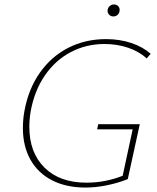

<svg xmlns="http://www.w3.org/2000/svg" viewBox="-20 -839 708 864"><path d="M464 -791Q464 -802 472.5 -810.5Q481 -819 492 -819Q505 -819 512.5 -810.5Q520 -802 518 -790Q517 -779 509 -772Q501 -765 490 -765Q479 -765 471.5 -772.5Q464 -780 464 -791ZM118 -338Q112 -302 112 -268Q112 -152 180.5 -84.5Q249 -17 369 -17Q454 -17 532 -48L577 -257H417L422 -280H609L555 -33Q510 -15 460 -5Q410 5 364 5Q278 5 214.5 -27.5Q151 -60 117 -120.5Q83 -181 83 -263Q83 -302 90 -340Q108 -439 159.5 -512Q211 -585 287.5 -624Q364 -663 457 -663Q519 -663 571 -645.5Q623 -628 658 -597L640 -576Q607 -607 557 -624Q507 -641 450 -641Q368 -641 298.5 -604.5Q229 -568 182 -499.5Q135 -431 118 -338Z"/></svg>

Font: Ysabeau Infant Extralight
Style: Italic
Weight: 200
Italic angle: -12°
Designer: Christian Thalmann (Catharsis Fonts)
Version: Version 0.003